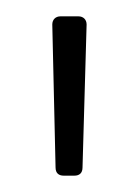

<svg xmlns="http://www.w3.org/2000/svg" viewBox="-20 -717 169 235"><path d="M58 -502H71C77 -502 81 -505 81 -512L86 -687C86 -693 82 -697 76 -697H54C48 -697 44 -693 44 -687L48 -512C48 -505 52 -502 58 -502Z"/></svg>

Font: Barlow Condensed ExtraLight
Style: Regular
Weight: 275
Width: 3
Designer: Jeremy Tribby
Foundry: Tribby Type
Version: Version 1.422;hotconv 1.0.109;makeotfexe 2.5.65596